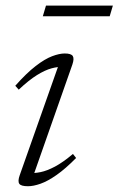

<svg xmlns="http://www.w3.org/2000/svg" viewBox="-20 -636 412 666"><path d="M48.5 -28.5 185.5 -416.5 199 -404Q181.5 -405 159 -399Q136.5 -393 108.2 -375.5Q80 -358 45 -325L33 -338.5Q72 -382.5 103.8 -407Q135.5 -431.5 160.8 -441Q186 -450.5 204.5 -450.5Q227 -450.5 232.5 -441.5Q238 -432.5 231 -412L93.5 -20.5L81.5 -36Q98.5 -34.5 120.8 -39Q143 -43.5 170.8 -58.2Q198.5 -73 233 -102L244 -88Q207 -50.5 176.2 -29Q145.5 -7.5 120.8 1.2Q96 10 77 10Q52.5 10 46.8 1.2Q41 -7.5 48.5 -28.5ZM128.5 -579.5 139.5 -616.5H371.5L360.5 -579.5Z"/></svg>

Font: Newsreader 16pt 16pt Light
Style: Italic
Weight: 300
Italic angle: -17°
Version: Version 1.003